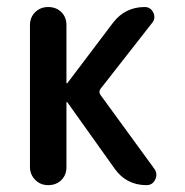

<svg xmlns="http://www.w3.org/2000/svg" viewBox="-20 -540 540 560"><path d="M67.4 -52.7V-466.8Q67.4 -489.3 82.5 -504.4Q97.7 -519.5 120.6 -519.5Q143.6 -519.5 158.7 -504.9Q173.8 -490.2 173.8 -466.8V-297.9Q173.8 -296.9 174.8 -296.9L176.8 -297.9L309.6 -473.6Q344.7 -519.5 402.3 -519.5Q418.9 -519.5 426.8 -503.9Q434.6 -488.3 424.8 -474.6L273.4 -281.2Q266.6 -272.5 273.4 -262.7L430.7 -46.9Q440.4 -32.2 432.6 -16.1Q424.8 0 407.2 0Q348.6 0 314.5 -47.9L176.8 -241.2Q175.8 -242.2 174.8 -242.2Q173.8 -242.2 173.8 -241.2V-52.7Q173.8 -29.3 158.7 -14.6Q143.6 0 120.6 0Q97.7 0 82.5 -15.6Q67.4 -31.2 67.4 -52.7Z"/></svg>

Font: Rounded-X Mgen+ 2m medium
Style: Regular
Weight: 500
Designer: [Source Han Sans]
Ryoko NISHIZUKA  (kana & ideographs); Paul D. Hunt (Latin, Greek & Cyrillic); Wenlong ZHANG  (bopomofo
Version: Version 1.059.20150602